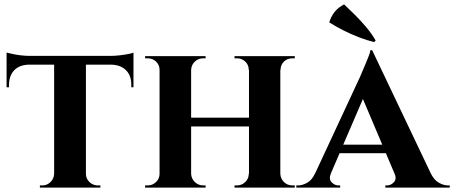

<svg xmlns="http://www.w3.org/2000/svg" viewBox="-20 -856 2072 876"><path d="M372 -597V0H227V-597ZM589 -601V-561H10V-601ZM589 -564V-458H579V-467Q580 -510 555.5 -535Q531 -560 488 -561V-564ZM589 -616V-591L484 -601Q503 -601 525 -603.5Q547 -606 565 -609.5Q583 -613 589 -616ZM229 -63V0H162V-10Q162 -10 167.5 -10Q173 -10 173 -10Q195 -10 210.5 -25.5Q226 -41 227 -63ZM369 -63H372Q372 -41 388 -25.5Q404 -10 427 -10Q427 -10 432.5 -10Q438 -10 438 -10V0H369ZM112 -564V-561Q68 -560 44.5 -535Q21 -510 21 -467V-458H10V-564ZM10 -616Q19 -614 36.5 -610Q54 -606 75.5 -603.5Q97 -601 115 -601L10 -591Z M1259 -600V0H1116V-600ZM852 -600V0H708V-600ZM1124 -319V-279H843V-319ZM711 -63V0H642V-10Q642 -10 647.5 -10Q653 -10 654 -10Q676 -10 692 -25.5Q708 -41 708 -63ZM850 -63H852Q853 -41 869 -25.5Q885 -10 907 -10Q907 -10 912.5 -10Q918 -10 918 -10V0H850ZM850 -537V-600H918V-590Q918 -590 912.5 -590Q907 -590 907 -590Q885 -590 869 -575Q853 -560 852 -537ZM711 -537H708Q708 -560 692 -575Q676 -590 654 -590Q653 -590 647.5 -590Q642 -590 642 -590V-600H711ZM1118 -63V0H1050V-10Q1050 -10 1055.5 -10Q1061 -10 1061 -10Q1083 -10 1099 -25.5Q1115 -41 1115 -63ZM1256 -63H1259Q1260 -41 1275.5 -25.5Q1291 -10 1314 -10Q1314 -10 1319.5 -10Q1325 -10 1325 -10V0H1256ZM1257 -537V-600H1325V-590Q1325 -590 1319.5 -590Q1314 -590 1314 -590Q1291 -590 1275.5 -575Q1260 -560 1260 -537ZM1118 -537H1115Q1115 -560 1099 -575Q1083 -590 1061 -590Q1061 -590 1055.5 -590Q1050 -590 1050 -590V-600H1118Z M1678 -627 1974 -5H1805L1619 -444ZM1490 -66Q1479 -39 1493 -24.5Q1507 -10 1524 -10H1532V0H1332V-10Q1332 -10 1336 -10Q1340 -10 1340 -10Q1360 -10 1382 -22.5Q1404 -35 1418 -66ZM1678 -627 1680 -507 1463 -3H1389L1623 -506Q1625 -512 1632 -527.5Q1639 -543 1647 -562.5Q1655 -582 1662 -599.5Q1669 -617 1670 -627ZM1765 -196V-157H1510V-196ZM1780 -66H1945Q1960 -35 1982 -22.5Q2004 -10 2024 -10Q2024 -10 2028 -10Q2032 -10 2032 -10V0H1738V-10H1746Q1763 -10 1777 -24.5Q1791 -39 1780 -66ZM1694 -671 1687 -664Q1654 -672 1617.5 -686Q1581 -700 1546.5 -717.5Q1512 -735 1482 -754Q1491 -782 1507 -802Q1523 -822 1550 -836Q1571 -816 1598.5 -789Q1626 -762 1651.5 -731.5Q1677 -701 1694 -671Z"/></svg>

Font: Cinzel
Style: Bold
Weight: 700
Designer: Natanael Gama
Version: Version 2.000